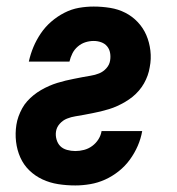

<svg xmlns="http://www.w3.org/2000/svg" viewBox="-20 -558 540 586"><path d="M210 8Q183 8 157.5 4Q132 0 109.5 -10.5Q87 -21 69.5 -38Q52 -55 42 -77.5Q32 -100 29 -125.5Q26 -151 30 -177Q32 -190 36.5 -202.5Q41 -215 47.5 -227Q54 -239 63 -249Q72 -259 82.5 -267.5Q93 -276 105 -283Q117 -290 129.5 -295.5Q142 -301 155 -305Q168 -309 180.5 -312Q193 -315 206 -317.5Q219 -320 231.5 -322.5Q244 -325 257 -327Q270 -329 282.5 -334Q295 -339 304.5 -349.5Q314 -360 316 -373Q318 -385 316 -396.5Q314 -408 307 -416.5Q300 -425 289 -429Q278 -433 266 -433Q253 -433 240.5 -429Q228 -425 217.5 -416Q207 -407 201 -395Q195 -383 192 -370H68Q73 -393 82 -414.5Q91 -436 104.5 -456Q118 -476 136.5 -492Q155 -508 176.5 -519Q198 -530 220.5 -534Q243 -538 266 -538Q291 -538 316 -534Q341 -530 362.5 -519Q384 -508 400.5 -490.5Q417 -473 426.5 -451Q436 -429 439 -403.5Q442 -378 437 -353Q435 -340 430.5 -327.5Q426 -315 419.5 -303.5Q413 -292 404 -281.5Q395 -271 384.5 -262.5Q374 -254 362 -247Q350 -240 338 -234.5Q326 -229 313 -225Q300 -221 287.5 -218Q275 -215 262 -212.5Q249 -210 236 -207.5Q223 -205 210 -203Q197 -201 184.5 -196Q172 -191 162.5 -180.5Q153 -170 151 -157Q149 -145 152.5 -132.5Q156 -120 164 -112Q172 -104 184.5 -100.5Q197 -97 210 -97Q223 -97 236.5 -100.5Q250 -104 261.5 -112.5Q273 -121 280.5 -133Q288 -145 290 -158H414Q410 -135 400.5 -113Q391 -91 376.5 -71Q362 -51 342.5 -35.5Q323 -20 301 -10Q279 0 255.5 4Q232 8 210 8Z"/></svg>

Font: Iosevka Curly XBdObl
Style: Regular
Weight: 800
Italic angle: -9°
Monospace: yes
Designer: Belleve Invis
Foundry: Belleve Invis
Version: Version 11.1.0; ttfautohint (v1.8.3)